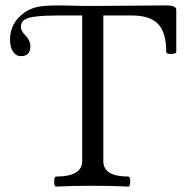

<svg xmlns="http://www.w3.org/2000/svg" viewBox="-20 -685 687 708"><path d="M187 3Q182 3 180.5 -6Q179 -15 180.5 -24.5Q182 -34 187 -34Q283 -34 283 -91V-628H205Q147 -628 115 -624.5Q83 -621 70 -612Q57 -603 57 -586Q57 -571 74 -554Q92 -536 92 -514Q92 -478 57 -478Q39 -478 28 -494.5Q17 -511 17 -539Q17 -602 72 -640Q92 -654 118.5 -659.5Q145 -665 194 -665Q224 -665 253 -664Q282 -663 322 -663Q390 -663 457.5 -664Q525 -665 592 -665Q630 -665 630 -649V-493Q630 -489 621 -487Q612 -485 602.5 -486.5Q593 -488 593 -493Q593 -565 563 -596.5Q533 -628 465 -628H361V-91Q361 -34 453 -34Q458 -34 459.5 -24.5Q461 -15 459.5 -6Q458 3 453 3Q387 0 320 0Q253 0 187 3Z"/></svg>

Font: Junicode
Style: Regular
Weight: 400
Designer: Peter S. Baker
Version: Version 2.100; ttfautohint (v1.8.4)